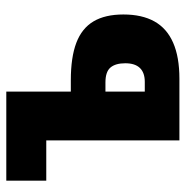

<svg xmlns="http://www.w3.org/2000/svg" viewBox="-10 -580 590 610"><g transform="rotate(-90 285.0 -275.0)"><path d="M299 -550V-345H335Q408 -345 454 -327.5Q500 -310 522 -273Q544 -236 544 -178Q544 -119 522 -79.5Q500 -40 454.5 -20Q409 0 340 0H144V-423H16V-550ZM328 -235H299V-110H330Q359 -110 374 -125.5Q389 -141 389 -172Q389 -203 375.5 -219Q362 -235 328 -235Z"/></g></svg>

Font: Noto Sans Display Condensed ExtraBold
Style: Regular
Weight: 800
Width: 3
Designer: Monotype Design Team
Foundry: Monotype Imaging Inc.
Version: Version 2.003